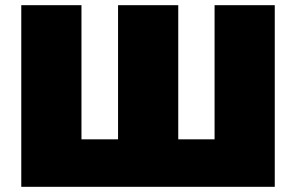

<svg xmlns="http://www.w3.org/2000/svg" viewBox="-20 -720 1141 740"><path d="M1039 -700H807V-183H667V-700H435V-183H294V-700H62V0H1039Z"/></svg>

Font: Montserrat Custom Black
Style: Regular
Weight: 900
Designer: Julieta Ulanovsky
Foundry: Julieta Ulanovsky
Version: Version 7.200